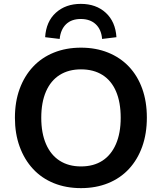

<svg xmlns="http://www.w3.org/2000/svg" viewBox="-20 -961 835 991"><path d="M398 10Q321 10 258 -15.5Q195 -41 150.5 -89Q106 -137 81.5 -204Q57 -271 57 -353Q57 -436 81.5 -502.5Q106 -569 150.5 -616.5Q195 -664 258 -689.5Q321 -715 398 -715Q475 -715 538 -689.5Q601 -664 645.5 -617Q690 -570 714 -503.5Q738 -437 738 -354Q738 -271 714 -204Q690 -137 645.5 -89Q601 -41 538 -15.5Q475 10 398 10ZM398 -102Q463 -102 508.5 -131.5Q554 -161 578.5 -217.5Q603 -274 603 -353Q603 -433 579 -489Q555 -545 509 -574Q463 -603 398 -603Q334 -603 288 -574Q242 -545 217.5 -489Q193 -433 193 -353Q193 -274 217.5 -217.5Q242 -161 288 -131.5Q334 -102 398 -102ZM288 -760 213 -769Q218 -850 268.5 -895.5Q319 -941 397 -941Q476 -941 526 -895Q576 -849 581 -769L507 -760Q503 -809 474 -836Q445 -863 397 -863Q349 -863 321 -836Q293 -809 288 -760Z"/></svg>

Font: Nunito Sans 11pt
Style: Bold
Weight: 700
Version: Version 3.101;gftools[0.9.27]